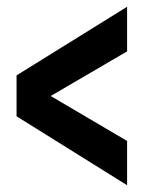

<svg xmlns="http://www.w3.org/2000/svg" viewBox="-20 -623 455 568"><path d="M356 -75 29 -279V-400L356 -603V-471L130 -339L356 -206Z"/></svg>

Font: Kreon Light
Style: Regular
Weight: 300
Designer: Julia Petretta
Foundry: Julia Petretta and Eli Heuer
Version: Version 2.002